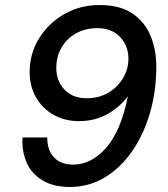

<svg xmlns="http://www.w3.org/2000/svg" viewBox="-20 -732 669 764"><path d="M258 12Q191 12 148 -15Q105 -42 87 -83Q69 -124 69 -167Q69 -176 70 -185H168Q168 -134 195 -105.5Q222 -77 271 -77Q343 -77 402 -143.5Q461 -210 489 -349Q456 -305 406.5 -277.5Q357 -250 294 -250Q237 -250 192.5 -275.5Q148 -301 123 -345Q98 -389 98 -445Q98 -519 135.5 -579.5Q173 -640 236 -676Q299 -712 376 -712Q458 -712 507.5 -678Q557 -644 579.5 -588.5Q602 -533 602 -468Q602 -370 577 -283.5Q552 -197 506 -130.5Q460 -64 397 -26Q334 12 258 12ZM325 -341Q373 -341 410 -362.5Q447 -384 469 -420Q491 -456 491 -499Q491 -550 457.5 -585Q424 -620 368 -620Q320 -620 283 -599.5Q246 -579 225 -543Q204 -507 204 -461Q204 -410 236.5 -375.5Q269 -341 325 -341Z"/></svg>

Font: Ultramarine Medium
Style: Italic
Weight: 500
Italic angle: -10°
Designer: Colophon Foundry, Jonny Pinhorn
Foundry: Colophon Foundry
Version: Version 1.200; ttfautohint (v1.8.3)